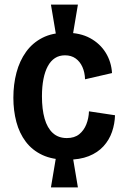

<svg xmlns="http://www.w3.org/2000/svg" viewBox="-20 -736 537 833"><path d="M224 -579 201 -716H318L295 -579ZM201 77 224 -60H295L318 77ZM271 -43Q208 -43 164 -63.5Q120 -84 92 -121Q64 -158 51 -207Q38 -256 38 -312Q38 -370 51.5 -421Q65 -472 93 -511Q121 -550 164 -572Q207 -594 266 -594Q328 -594 371 -570.5Q414 -547 438.5 -507.5Q463 -468 466 -419L349 -392Q348 -422 337.5 -445.5Q327 -469 308 -482.5Q289 -496 262 -496Q237 -496 218.5 -484Q200 -472 187.5 -449Q175 -426 168.5 -393Q162 -360 162 -318Q162 -262 173.5 -221.5Q185 -181 209 -159Q233 -137 270 -137Q303 -137 323.5 -153.5Q344 -170 354.5 -196.5Q365 -223 366 -253L479 -236Q478 -199 466 -164Q454 -129 429 -101.5Q404 -74 365 -58.5Q326 -43 271 -43Z"/></svg>

Font: Bricolage Grotesque SemiCondensed SemiBold
Style: Regular
Weight: 600
Width: 4
Designer: Mathieu Triay
Foundry: Atelier Triay
Version: Version 1.001;gftools[0.9.33.dev8+g029e19f]